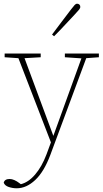

<svg xmlns="http://www.w3.org/2000/svg" viewBox="-39 -758 552 1033"><path d="M310 -450V-470H493V-450L425 -445L232 75Q198 166 150.5 210.5Q103 255 51 255Q29 255 8 248Q-13 241 -19 225Q-14 205 13 205Q25 205 38.5 211Q52 217 65 227L73 233Q114 223 150 181Q186 139 211 73L235 8L60 -445L-14 -450V-470H180V-450L93 -445L248 -27L399 -444ZM241 -572Q269 -609 295.5 -644.5Q322 -680 343 -707Q356 -724 362.5 -731Q369 -738 376 -738Q383 -738 388 -733.5Q393 -729 393 -721Q393 -714 386 -705.5Q379 -697 364 -681Q342 -658 313 -626.5Q284 -595 252 -563Z"/></svg>

Font: Source Serif Pro ExtraLight
Style: Regular
Weight: 200
Designer: Frank Grießhammer
Foundry: Adobe Systems Incorporated
Version: Version 3.001;hotconv 1.0.111;makeotfexe 2.5.65597